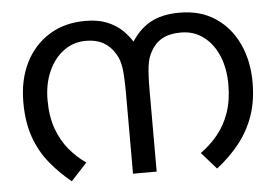

<svg xmlns="http://www.w3.org/2000/svg" viewBox="-45 -626 1001 695"><g transform="rotate(-5 455.5 -279.0)"><path d="M288 -566Q334 -566 367 -552.5Q400 -539 423 -516.5Q446 -494 462 -465L449 -466Q480 -518 523 -542Q566 -566 630 -566Q707 -566 761 -529.5Q815 -493 843.5 -431Q872 -369 872 -292Q872 -226 854 -173Q836 -120 801.5 -75.5Q767 -31 717 8L663 -53Q698 -78 725.5 -111.5Q753 -145 768.5 -189.5Q784 -234 784 -292Q784 -350 765 -395.5Q746 -441 711 -467.5Q676 -494 629 -494Q588 -494 561.5 -479.5Q535 -465 519 -436Q506 -414 502 -382Q498 -350 498 -291V0H412V-291Q412 -348 408 -381Q404 -414 390 -436Q373 -465 347 -479.5Q321 -494 284 -494Q238 -494 202.5 -467.5Q167 -441 147 -395.5Q127 -350 127 -292Q127 -232 143.5 -187Q160 -142 187 -110Q214 -78 247 -55L189 8Q146 -27 112 -68.5Q78 -110 58.5 -164.5Q39 -219 39 -292Q39 -373 69.5 -434.5Q100 -496 156 -531Q212 -566 288 -566Z"/></g></svg>

Font: lmalayalam25
Style: Book
Weight: 400
Designer: Jelle Bosma - Monotype Design Team
Foundry: Monotype Imaging Inc.
Version: Version 2.003